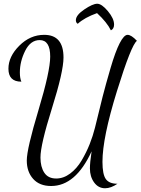

<svg xmlns="http://www.w3.org/2000/svg" viewBox="-20 -906 751 1025"><path d="M607 75Q572 99 541 99Q505 99 482.5 68Q460 37 460 -7Q460 -38 469 -98Q384 87 253 87Q191 87 157 49Q123 11 123 -49Q123 -111 185.5 -318.5Q248 -526 248 -604Q248 -692 192 -692Q143 -692 114.5 -635Q86 -578 86 -519Q86 -489 94 -470Q25 -470 25 -539Q25 -604 83 -662Q141 -720 216 -720Q319 -720 319 -599Q319 -524 257.5 -328.5Q196 -133 196 -65Q196 -15 216.5 16Q237 47 280 47Q319 47 354.5 20.5Q390 -6 415.5 -49Q441 -92 458.5 -136Q476 -180 487 -224Q512 -328 528 -390.5Q544 -453 570 -542Q596 -631 619 -675.5Q642 -720 661 -720Q681 -720 711 -688Q681 -667 604 -418.5Q527 -170 527 -42Q527 25 545 50Q563 75 607 75ZM395 -779Q385 -785 385 -798Q385 -825 430 -855.5Q475 -886 499 -886Q523 -886 556 -846.5Q589 -807 589 -775Q589 -752 572 -744Q551 -787 498 -836Q431 -812 395 -779Z"/></svg>

Font: Dancing Script
Style: Regular
Weight: 400
Designer: Pablo Impallari
Foundry: Pablo Impallari. www.impallari.com
Version: Version 1.002